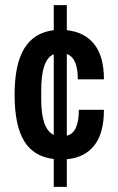

<svg xmlns="http://www.w3.org/2000/svg" viewBox="-20 -685 459 750"><path d="M386 -375H284Q284 -459 241 -474V-155Q288 -166 288 -256H386Q386 -164 348 -116.5Q310 -69 241 -63V45H190V-64Q111 -73 74 -134.5Q37 -196 37 -315Q37 -434 75 -496Q113 -558 190 -567V-665H241V-567Q310 -560 348 -512.5Q386 -465 386 -375ZM141 -333V-297Q141 -181 190 -158V-473Q141 -453 141 -333Z"/></svg>

Font: Pragati Narrow
Style: Bold
Weight: 700
Designer: Hector Gatti, Marcela Romero, Pablo Cosgaya and Nicolas Silva
Foundry: Omnibus-Type
Version: Version 1.010; ttfautohint (v1.3)